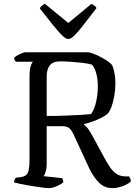

<svg xmlns="http://www.w3.org/2000/svg" viewBox="-20 -975 705 995"><path d="M232 0Q225 0 207.5 -2Q190 -4 167.5 -7.5Q145 -11 122 -15Q99 -19 80.5 -23Q62 -27 53 -30Q53 -38 56 -44Q59 -50 62 -54L88 -57Q106 -60 115.5 -68Q125 -76 129 -95Q133 -114 133 -148V-578Q133 -603 136 -619Q139 -635 143.5 -644Q148 -653 150 -655H63Q59 -658 56 -664.5Q53 -671 53 -675Q58 -681 69.5 -687.5Q81 -694 93 -699Q105 -704 110 -704H440Q462 -699 484 -688.5Q506 -678 526.5 -665.5Q547 -653 560 -639Q569 -621 573.5 -596Q578 -571 578 -545Q578 -511 572.5 -479Q567 -447 558 -422Q549 -397 536 -384Q525 -375 504.5 -364.5Q484 -354 460.5 -345.5Q437 -337 416 -332V-328Q428 -319 435.5 -309Q443 -299 454 -280L515 -168Q531 -138 546 -114.5Q561 -91 580 -76.5Q599 -62 628 -61H649Q651 -57 654.5 -50.5Q658 -44 658 -34Q645 -23 628.5 -15.5Q612 -8 595 -4Q578 0 563 0Q522 0 493.5 -28Q465 -56 442 -104L361 -279Q351 -300 340 -310Q329 -320 308 -321H222V-126Q222 -103 217 -86Q212 -69 206 -62L301 -52Q304 -50 306 -43.5Q308 -37 308 -30Q295 -19 272.5 -9.5Q250 0 232 0ZM222 -374Q268 -374 310 -375.5Q352 -377 388 -379Q424 -381 452 -384Q470 -409 478.5 -449Q487 -489 487 -528Q487 -563 479.5 -592.5Q472 -622 457 -640Q437 -646 406.5 -649.5Q376 -653 345 -655Q314 -657 291 -657Q254 -657 238 -636Q222 -615 222 -581ZM334 -773Q321 -773 301.5 -792Q282 -811 253.5 -846.5Q225 -882 186 -932Q189 -938 196.5 -945Q204 -952 213 -955L334 -856L454 -955Q463 -951 470.5 -945Q478 -939 480 -933Q440 -881 412 -845Q384 -809 365.5 -791Q347 -773 334 -773Z"/></svg>

Font: Texturina 12pt Light
Style: Regular
Weight: 300
Designer: Guillermo Torres Carreño
Foundry: Omnibus-Type
Version: Version 1.002